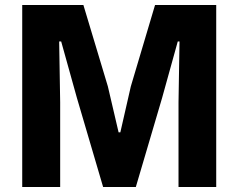

<svg xmlns="http://www.w3.org/2000/svg" viewBox="-20 -749 955 769"><path d="M69 0V-729H314L412 -403L455 -219H462L504 -403L601 -729H846V0H695V-339L699 -583H692L629 -356L524 0H393L288 -357L225 -583H217L221 -339V0Z"/></svg>

Font: Mona Sans ExtraLight
Style: Bold
Weight: 700
Version: Version 2.000